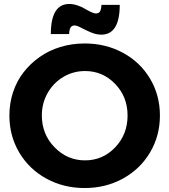

<svg xmlns="http://www.w3.org/2000/svg" viewBox="-20 -928 846 959"><path d="M578.1 -903.8Q578.1 -754.9 485.8 -754.9Q460.9 -754.9 433.8 -766.4Q406.7 -777.8 385.5 -789.3Q364.3 -800.8 353 -800.8Q337.9 -800.8 332 -790Q326.2 -779.3 325.2 -757.8H233.9Q233.9 -908.2 326.2 -908.2Q345.7 -908.2 367.2 -900.9Q388.7 -893.6 403.6 -884.5Q418.5 -875.5 434.1 -868.2Q449.7 -860.8 459 -860.8Q474.1 -860.8 480 -871.8Q485.8 -882.8 486.8 -903.8ZM402.8 -710.9Q508.3 -710.9 594.5 -664.1Q680.7 -617.2 729.7 -534.7Q778.8 -452.1 778.8 -351.1Q778.8 -250 729.7 -167Q680.7 -84 594.5 -36.4Q508.3 11.2 402.8 11.2Q297.4 11.2 211.2 -36.1Q125 -83.5 75.9 -166.5Q26.9 -249.5 26.9 -351.1Q26.9 -412.1 45.2 -467.5Q63.5 -522.9 97.7 -566.9Q131.8 -610.8 178 -643.3Q224.1 -675.8 281.7 -693.4Q339.4 -710.9 402.8 -710.9ZM404.8 -573.2Q346.2 -573.2 296.6 -543.9Q247.1 -514.6 218 -463.6Q189 -412.6 189 -351.1Q189 -257.3 252.7 -192.1Q316.4 -127 404.8 -127Q493.2 -127 555.2 -191.9Q617.2 -256.8 617.2 -351.1Q617.2 -444.3 555.2 -508.8Q493.2 -573.2 404.8 -573.2Z"/></svg>

Font: Montserrat arm SemiBold
Style: Regular
Weight: 600
Designer: Julieta Ulanovsky
Foundry: Julieta Ulanovsky
Version: Version 6.000;PS 006.000;hotconv 1.0.88;makeotf.lib2.5.64775